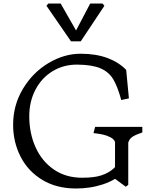

<svg xmlns="http://www.w3.org/2000/svg" viewBox="-20 -1067 868 1097"><path d="M55 -354Q55 -466.5 111.2 -559.9Q167.5 -653.2 257 -706.6Q346.5 -760 440.8 -760Q528.2 -760 593.9 -735.5Q659.5 -711 701 -667.5L716.5 -504.8L672.8 -495.5Q651.5 -573.8 626.5 -615Q601.5 -656.2 554.1 -676.6Q506.8 -697 422 -697.8Q344.5 -698.5 281.8 -661Q219 -623.5 183.1 -555.5Q147.2 -487.5 147.2 -403.2Q147.2 -305.2 183.4 -225.2Q219.5 -145.2 287.8 -98.4Q356 -51.5 449.2 -51.5Q519.8 -51.5 560.6 -65.5Q601.5 -79.5 628 -103.2Q632.2 -106.8 637.2 -112.5V-256.2Q631.2 -271.8 611.5 -282.4Q591.8 -293 567.6 -298.2Q543.5 -303.5 514.2 -306.5L523.5 -342H793.2V-310.2Q755 -297.5 736.9 -285.5Q718.8 -273.5 712.8 -251.8V-11L698.8 0L637.5 -45.2Q605.5 -26 568.4 -13.8Q531.2 -1.5 492.4 4.2Q453.5 10 415 10Q303.2 10 221.9 -39.1Q140.5 -88.2 97.8 -171.5Q55 -254.8 55 -354ZM245.5 -1034 256.5 -1047H326.5L414.5 -893L495.5 -1047H565.5L576.5 -1034L441.5 -831H385.5Z"/></svg>

Font: TMT Limkin
Style: Regular
Weight: 400
Designer: Gabriel Drozdov
Version: Version 1.000;Glyphs 3.1.2 (3151)